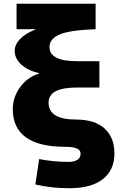

<svg xmlns="http://www.w3.org/2000/svg" viewBox="-20 -770 641 1020"><path d="M383 -135Q484 -135 536 -87Q588 -39 588 45Q588 133 526.5 181.5Q465 230 348 230Q253 230 168 210L188 75Q264 90 343 90Q408 90 408 45Q408 10 328 10Q48 10 48 -190Q48 -255 88 -308.5Q128 -362 188 -379V-381Q126 -396 92 -428Q58 -460 58 -500Q58 -532 86 -562Q114 -592 168 -613V-615H68V-750H488V-615Q351 -610 297 -587Q243 -564 243 -520Q243 -445 388 -445H508V-305H388Q238 -305 238 -225Q238 -135 383 -135Z"/></svg>

Font: M PLUS 1p Black
Style: Regular
Weight: 900
Version: Version 1.061